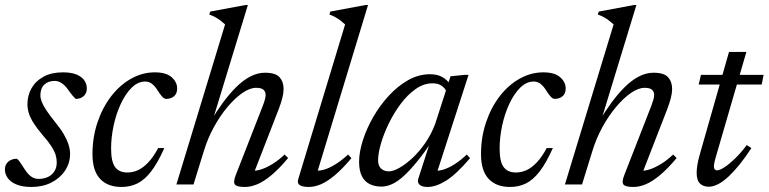

<svg xmlns="http://www.w3.org/2000/svg" viewBox="-20 -733 3055 763"><path d="M46.5 -102Q53 -98.5 59.2 -89Q65.5 -79.5 79 -59Q93 -38 106 -30Q119 -22 133 -22Q154 -22 170.5 -29.8Q187 -37.5 196.2 -52.2Q205.5 -67 205.5 -88Q205.5 -103 200.8 -118.2Q196 -133.5 183.5 -152.8Q171 -172 148 -198Q125.5 -224.5 112.5 -245.5Q99.5 -266.5 94.2 -284.2Q89 -302 89 -319Q89 -354 105.5 -382.8Q122 -411.5 153.5 -428.5Q185 -445.5 230 -445.5Q263.5 -445.5 284.2 -436.8Q305 -428 315 -413.8Q325 -399.5 325 -381.5Q325 -369.5 319.8 -360.2Q314.5 -351 304.5 -345.5Q294.5 -340 281 -340Q276.5 -344 270 -351.2Q263.5 -358.5 251 -376Q238.5 -394 224.8 -402.8Q211 -411.5 198 -411.5Q171 -411.5 155.8 -396.5Q140.5 -381.5 140.5 -354Q140.5 -342.5 146 -328.2Q151.5 -314 164.2 -294.8Q177 -275.5 198.5 -248.5Q220.5 -222 233.5 -199.5Q246.5 -177 252.5 -158Q258.5 -139 258.5 -122Q258.5 -84.5 238.2 -54.5Q218 -24.5 183.5 -7.2Q149 10 105.5 10Q69 10 45.5 0.2Q22 -9.5 10.8 -25.5Q-0.5 -41.5 -0.5 -59Q-0.5 -71.5 5.2 -81.2Q11 -91 21.8 -96.5Q32.5 -102 46.5 -102Z M557 -409Q528 -409 503.2 -384.5Q478.5 -360 460 -320.2Q441.5 -280.5 431.5 -233.8Q421.5 -187 421.5 -142.5Q421.5 -90.5 437.5 -69Q453.5 -47.5 486 -47.5Q507.5 -47.5 527.8 -56.5Q548 -65.5 568.5 -86.8Q589 -108 608.5 -144.5H633Q606.5 -85 580.2 -51.2Q554 -17.5 525.5 -3.8Q497 10 463 10Q408 10 377.8 -22.2Q347.5 -54.5 347.5 -120.5Q347.5 -187 367.2 -246Q387 -305 421.2 -349.8Q455.5 -394.5 500.5 -420Q545.5 -445.5 595 -445.5Q640 -445.5 662 -426.2Q684 -407 684 -381.5Q684 -361.5 672.2 -351Q660.5 -340.5 641.5 -340Q632.5 -339.5 623.5 -350Q614.5 -360.5 605.5 -375Q597 -389 585 -399Q573 -409 557 -409Z M790 -132.5 749 0H681L874.5 -636Q865.5 -644 856.5 -651Q847.5 -658 836.8 -664Q826 -670 811.5 -675.5L815.5 -687L955 -713H965L823.5 -249.5L817 -250.5Q840.5 -290.5 866.2 -325.5Q892 -360.5 919 -387.2Q946 -414 974.8 -429Q1003.5 -444 1033 -444Q1075 -444 1091 -426Q1107 -408 1107 -379.5Q1107 -363.5 1102 -343.8Q1097 -324 1087.5 -299L985.5 -36.5L985 -54.5Q1001.5 -54 1022 -61.2Q1042.5 -68.5 1065.5 -83Q1088.5 -97.5 1111 -119L1125 -105Q1089 -62 1058.2 -36.5Q1027.5 -11 1001.8 -0.5Q976 10 953.5 10Q921 10 913.5 0.2Q906 -9.5 917 -37.5L1024.5 -313Q1029.5 -326 1032.5 -336.8Q1035.5 -347.5 1035.5 -356Q1035.5 -368.5 1027.2 -376.2Q1019 -384 997.5 -384Q973 -384 943.2 -363.5Q913.5 -343 883.8 -307.5Q854 -272 829.5 -227Q805 -182 790 -132.5Z M1351.5 -636Q1342.5 -644 1333.5 -651Q1324.5 -658 1314 -664Q1303.5 -670 1289 -675.5L1292.5 -687L1432 -713H1442.5L1238.5 -41L1232 -55.5Q1247.5 -53 1268.8 -59.2Q1290 -65.5 1314.2 -80.8Q1338.5 -96 1363.5 -119L1376.5 -104.5Q1340.5 -61.5 1310.2 -36.2Q1280 -11 1254.8 -0.5Q1229.5 10 1207 10Q1183 10 1171.5 2.8Q1160 -4.5 1165 -20.5Z M1642.5 -23.5 1695.5 -187.5H1708Q1669.5 -130.5 1638.8 -92.5Q1608 -54.5 1583 -32.2Q1558 -10 1536.8 -0.8Q1515.5 8.5 1496 8.5Q1469 8.5 1449 -1.5Q1429 -11.5 1418 -33.2Q1407 -55 1407 -89.5Q1407 -128.5 1422 -175.5Q1437 -222.5 1463.5 -268.5Q1490 -314.5 1525.5 -353Q1561 -391.5 1602.5 -414.8Q1644 -438 1688.5 -438Q1717.5 -438 1737 -427.2Q1756.5 -416.5 1772 -394.5L1754 -369Q1749 -382.5 1735 -392.2Q1721 -402 1699.5 -402Q1664 -402 1631.8 -379.2Q1599.5 -356.5 1572.2 -320Q1545 -283.5 1524.8 -241.8Q1504.5 -200 1493.5 -161.2Q1482.5 -122.5 1482.5 -96Q1482.5 -73.5 1494.8 -62.8Q1507 -52 1525.5 -52Q1542 -52 1566.8 -65.8Q1591.5 -79.5 1618.5 -104.5Q1645.5 -129.5 1669.8 -164.5Q1694 -199.5 1709.5 -241L1770.5 -430L1826.5 -435.5H1842L1713 -36.5L1704.5 -55Q1720.5 -52.5 1742 -59Q1763.5 -65.5 1787.5 -81Q1811.5 -96.5 1835 -119L1848 -104.5Q1793.5 -40.5 1753 -15.2Q1712.5 10 1679 10Q1657 10 1647.2 0.8Q1637.5 -8.5 1642.5 -23.5Z M2101 -409Q2072 -409 2047.2 -384.5Q2022.5 -360 2004 -320.2Q1985.5 -280.5 1975.5 -233.8Q1965.5 -187 1965.5 -142.5Q1965.5 -90.5 1981.5 -69Q1997.5 -47.5 2030 -47.5Q2051.5 -47.5 2071.8 -56.5Q2092 -65.5 2112.5 -86.8Q2133 -108 2152.5 -144.5H2177Q2150.5 -85 2124.2 -51.2Q2098 -17.5 2069.5 -3.8Q2041 10 2007 10Q1952 10 1921.8 -22.2Q1891.5 -54.5 1891.5 -120.5Q1891.5 -187 1911.2 -246Q1931 -305 1965.2 -349.8Q1999.5 -394.5 2044.5 -420Q2089.5 -445.5 2139 -445.5Q2184 -445.5 2206 -426.2Q2228 -407 2228 -381.5Q2228 -361.5 2216.2 -351Q2204.5 -340.5 2185.5 -340Q2176.5 -339.5 2167.5 -350Q2158.5 -360.5 2149.5 -375Q2141 -389 2129 -399Q2117 -409 2101 -409Z M2334 -132.5 2293 0H2225L2418.5 -636Q2409.5 -644 2400.5 -651Q2391.5 -658 2380.8 -664Q2370 -670 2355.5 -675.5L2359.5 -687L2499 -713H2509L2367.5 -249.5L2361 -250.5Q2384.5 -290.5 2410.2 -325.5Q2436 -360.5 2463 -387.2Q2490 -414 2518.8 -429Q2547.5 -444 2577 -444Q2619 -444 2635 -426Q2651 -408 2651 -379.5Q2651 -363.5 2646 -343.8Q2641 -324 2631.5 -299L2529.5 -36.5L2529 -54.5Q2545.5 -54 2566 -61.2Q2586.5 -68.5 2609.5 -83Q2632.5 -97.5 2655 -119L2669 -105Q2633 -62 2602.2 -36.5Q2571.5 -11 2545.8 -0.5Q2520 10 2497.5 10Q2465 10 2457.5 0.2Q2450 -9.5 2461 -37.5L2568.5 -313Q2573.5 -326 2576.5 -336.8Q2579.5 -347.5 2579.5 -356Q2579.5 -368.5 2571.2 -376.2Q2563 -384 2541.5 -384Q2517 -384 2487.2 -363.5Q2457.5 -343 2427.8 -307.5Q2398 -272 2373.5 -227Q2349 -182 2334 -132.5Z M2756.5 -397 2765.5 -435.5H3014.5L3007 -397ZM2824 -107Q2822 -99 2820.2 -92.5Q2818.5 -86 2817.8 -81Q2817 -76 2817 -72Q2817 -64 2820.5 -60Q2824 -56 2829.5 -56Q2840 -56 2858.5 -68Q2877 -80 2900.2 -102.2Q2923.5 -124.5 2947.5 -156.5L2966 -144.5Q2942.5 -108.5 2919.8 -80.2Q2897 -52 2875.8 -32Q2854.5 -12 2834.5 -1.5Q2814.5 9 2796.5 9Q2775 9 2761.8 -3.5Q2748.5 -16 2748.5 -46.5Q2748.5 -59.5 2751.2 -77.2Q2754 -95 2761 -119.5L2877 -526.5H2946Z"/></svg>

Font: Newsreader 24pt
Style: Italic
Weight: 400
Italic angle: -17°
Designer: Hugues Gentile
Foundry: Production Type
Version: Version 1.003